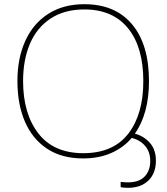

<svg xmlns="http://www.w3.org/2000/svg" viewBox="-20 -745 794 915"><path d="M555 147V122Q573 124 591 124Q643 124 669.5 96Q696 68 696 22Q696 -20 672.5 -48.5Q649 -77 608 -88Q568 -41 509.5 -15.5Q451 10 376 10Q274 10 204 -36.5Q134 -83 98.5 -166Q63 -249 63 -359Q63 -467 100.5 -550Q138 -633 210 -679Q282 -725 382 -725Q529 -725 609.5 -629Q690 -533 690 -358Q690 -205 623 -108Q665 -97 694 -64.5Q723 -32 723 21Q723 81 687 115.5Q651 150 591 150Q567 150 555 147ZM663 -358Q663 -521 590 -610.5Q517 -700 382 -700Q287 -700 221 -656.5Q155 -613 122.5 -536Q90 -459 90 -359Q90 -203 163 -109Q236 -15 377 -15Q519 -15 591 -107.5Q663 -200 663 -358Z"/></svg>

Font: Noto Sans Georgian Thin
Style: Regular
Weight: 250
Designer: Monotype Design team
Foundry: Monotype Imaging Inc.
Version: Version 1.000